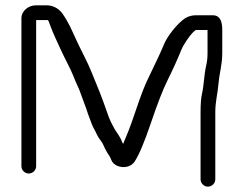

<svg xmlns="http://www.w3.org/2000/svg" viewBox="-20 -646 900 717"><path d="M115 -571H155.5C160 -571 159.5 -572.6 167 -552.3C180.4 -516.1 192.8 -492.2 208.4 -457.4C219 -433.5 244.6 -386.8 254.5 -360.9C266.2 -330.2 269.6 -327.9 277.5 -307L295.4 -258.4C298.9 -249.9 302.8 -238.7 308 -222.2L321.5 -186C324.7 -177.5 328.3 -169.6 332.5 -162.4C339.3 -150.5 344 -136 355.3 -122.2C365.9 -109.4 366.5 -100 379.2 -78.1L389.5 -61.9C391.4 -58.9 393.5 -54.6 395.4 -49.2C402.7 -28.5 429.9 -18.1 453.8 -23.3C465.7 -26 476.6 -32.8 483 -42.9C500.6 -70.5 520.6 -118.8 544.4 -189.2C567.9 -259 588.6 -311.8 606 -347C625.9 -387 643.2 -425.3 658 -461.7C665 -479 687.5 -511.9 699.3 -523.8C705.6 -530.5 710.2 -533.5 711.8 -534H755V-448.5C755 -431.2 753.5 -416.6 750.7 -404.7C741.5 -365.8 742.1 -329.3 734.3 -295.8C730.6 -279.8 729 -257.3 729 -227.5V23.5C729 38.5 741.5 51 756.5 51C771.5 51 784 38.5 784 23.5V-227.5C784 -266.8 792.5 -293.1 796.5 -338.3C799.8 -375.8 810 -403.7 810 -448.5V-532.5C810 -552.5 808.6 -589 774.5 -589H711.5C698.2 -589 684.9 -585.8 672.3 -578.6L671.8 -578.3L671.3 -578C642.2 -558.4 603.7 -510.2 591.1 -477.5C584.9 -461.3 564.7 -418 531.3 -348.9C519.5 -324.7 505.3 -287.5 488.1 -236.5C466.3 -171.7 455.9 -146.5 439.6 -108.4C437.8 -111.7 435.9 -115.5 435.1 -117.8C428.7 -136.3 413.4 -153.8 407.7 -164.8C395.4 -188 391.9 -192 379.7 -227.2C358.7 -288.2 344.7 -320.7 322 -376.3C305.3 -417.4 290.6 -442.4 275.7 -474L263.8 -499.3C248.6 -531.7 238.4 -559.1 212.3 -596.7C197.8 -615.6 176.6 -626 155.5 -626H112.5C88.6 -626 60 -607.2 60 -577.5V-25.5C60 -10.5 72.5 2 87.5 2C102.5 2 115 -10.5 115 -25.5Z"/></svg>

Font: MewTooHand
Style: BdWide
Weight: 400
Designer: Mew Too, Robert Jablonski
Version: Version 0.77